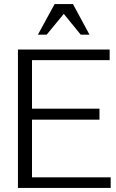

<svg xmlns="http://www.w3.org/2000/svg" viewBox="-20 -922 570 942"><path d="M248 -902H338L419 -752H376L293 -854L209 -752H166ZM523 0H68V-679H518V-627H137V-389H468V-335H137V-52H523Z"/></svg>

Font: Pavanam
Style: Regular
Weight: 400
Designer: Tharique Azeez
Foundry: Tharique Azeez
Version: Version 1.86; ttfautohint (v1.3) -l 8 -r 50 -G 200 -x 14 -D 